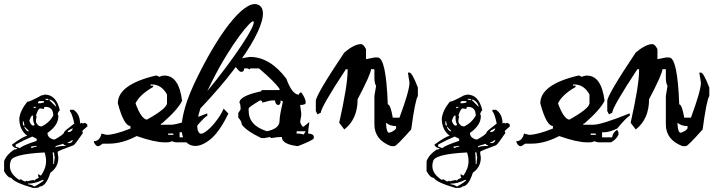

<svg xmlns="http://www.w3.org/2000/svg" viewBox="-20 -714 3528 938"><path d="M197.8 -252Q255.4 -252 272.5 -174.3Q267.1 -174.3 261.7 -156.7L265.1 -149.4V-146Q265.1 -101.6 211.9 -64.5Q211.9 -42 240.2 -32.7H247.6Q293.5 -58.1 293.5 -68.4Q293.9 -73.7 342.8 -110.4Q332.5 -159.2 321.8 -170.4V-177.7H339.4Q371.1 -156.2 371.1 -110.4L378.4 -114.3L385.3 -110.4L392.6 -114.3Q406.7 -108.9 406.7 -103.5V-96.2Q381.8 -76.7 381.8 -71.8L385.3 -64.5Q348.6 -10.3 339.4 -4.4Q269.5 21 261.7 27.3Q261.7 36.1 265.1 55.7Q265.1 102.5 226.1 129.9Q205.1 197.3 173.3 197.3Q173.3 204.1 148.4 204.1H141.6Q49.8 178.2 35.2 154.8Q18.1 154.8 0 122.6V73.2Q12.2 41 49.3 16.6Q63.5 16.6 63.5 9.8Q47.9 9.8 39.1 -4.4V-7.8Q94.7 -48.8 113.3 -50.3Q74.2 -79.6 74.2 -135.3Q79.1 -175.3 113.3 -216.8Q126 -216.8 183.6 -248.5Q191.9 -248.5 197.8 -252ZM201.7 -231V-227.1Q209.5 -227.1 215.8 -223.6V-231ZM219.2 -227.1 254.4 -191.9V-195.3Q247.1 -219.2 226.1 -227.1ZM166 -212.9V-209.5H176.8L194.3 -212.9V-220.2H173.3Q166 -219.2 166 -212.9ZM145 -191.9V-184.6Q151.9 -188.5 155.8 -188.5V-191.9ZM194.3 -181.2 176.8 -184.6Q166.5 -184.6 155.8 -149.4Q155.8 -146 159.2 -146L155.8 -128.4V-117.7Q164.6 -96.2 183.6 -96.2Q221.2 -114.7 240.2 -149.4Q240.2 -191.9 201.7 -191.9Q194.3 -191.9 194.3 -181.2ZM123.5 -124.5Q128.9 -103.5 141.6 -100.1Q148.4 -100.1 148.4 -106.9Q141.6 -120.1 141.6 -135.3V-149.4H137.7Q132.3 -149.4 123.5 -124.5ZM91.8 -121.1V-106.9Q93.3 -100.1 99.1 -100.1V-103.5L95.2 -121.1ZM99.1 -96.2V-92.8Q106.9 -73.7 120.1 -71.8V-75.2ZM311 -71.8V-68.4Q331.1 -68.4 335.9 -85.9H332.5Q311 -76.2 311 -71.8ZM56.6 -7.8V2.4Q75.7 9.8 77.6 9.8Q85.4 -1.5 159.2 -25.9V-36.1L137.7 -46.9Q95.7 -29.3 56.6 -7.8ZM311 -18.6V-15.1H321.8Q332.5 -17.6 335.9 -29.3H332.5Q318.8 -18.6 311 -18.6ZM251 2.4V6.3Q262.2 -1 300.3 -1V-4.4Q290 -4.4 290 -11.7Q251 -2 251 2.4ZM130.9 2.4 134.3 9.8Q148.4 2.4 159.2 2.4V-1H151.9ZM28.3 98.1Q28.3 135.3 74.2 165L81.5 161.6Q97.7 172.4 102.5 172.4Q109.4 168.9 113.3 168.9V172.4Q120.6 168.9 145 165Q145 168.9 148.4 168.9Q148.4 163.1 169.9 154.8Q166 149.9 166 136.7L180.2 144Q205.1 108.4 205.1 73.2Q205.1 53.2 197.8 30.8Q31.7 39.1 31.7 76.7Q28.3 82 28.3 98.1ZM236.8 30.8Q240.2 46.4 240.2 87.4H244.1Q244.1 74.7 247.6 55.7Q244.1 41.5 244.1 30.8ZM116.7 183.1V186.5Q131.3 186.5 148.4 197.3Q191.4 173.3 194.3 165H187.5Q151.9 183.1 116.7 183.1Z M746.6 -344.7 758.8 -338.4Q769.5 -344.7 783.7 -344.7Q854 -344.7 869.6 -221.7Q849.1 -178.7 771 -110.8Q765.1 -110.8 765.1 -104.5H814.5Q853.5 -104.5 992.7 -160.2V-147.5Q982.4 -147.5 931.2 -85.9Q891.6 -67.9 869.6 -67.9H857.4V-43H906.7Q908.7 -65.9 931.2 -80.1L937.5 -67.9V-55.2Q924.8 -30.8 900.4 -18.6H845.2Q831.1 -18.6 820.3 -24.4Q809.6 -18.6 795.9 -18.6H783.7Q735.4 -18.6 647.9 -49.3Q576.7 -12.2 512.7 -12.2H481.9L463.4 0H457.5Q448.7 0 439 -18.6V-24.4Q467.3 -24.4 476.1 -61.5L500.5 -55.2Q539.6 -55.2 617.2 -85.9V-98.6Q585.4 -98.6 555.7 -209Q555.7 -300.8 740.2 -344.7ZM715.8 -301.3V-295.4H728V-289.1Q662.1 -251.5 642.1 -209Q669.4 -133.8 697.3 -129.4Q793.5 -182.6 795.9 -209V-252.4Q769 -301.3 722.2 -301.3ZM801.8 -61.5V-55.2H826.7V-61.5Z M946.8 -342.8Q991.7 -433.1 1035.6 -503.7Q1079.6 -574.2 1118.7 -619.6Q1157.7 -665 1190.7 -683.6Q1223.6 -702.1 1246.6 -688Q1269 -673.8 1263.4 -632.3Q1257.8 -590.8 1222.9 -525.9Q1188 -460.9 1122.3 -374Q1056.6 -287.1 959 -184.1Q948.7 -151.9 945.8 -129.9Q942.9 -107.9 943.8 -93.5Q944.8 -79.1 948.7 -71.5Q952.6 -64 957 -62Q963.9 -58.1 977.8 -66.2Q991.7 -74.2 1008.3 -90.6Q1024.9 -106.9 1042.2 -130.9Q1059.6 -154.8 1072.8 -183.1L1095.7 -159.2Q1049.8 -64 1001.2 -28.1Q952.6 7.8 915 -3.9Q897 -8.8 882.3 -28.3Q867.7 -47.9 867.2 -87.9Q866.7 -127.9 884.3 -189.9Q901.9 -252 946.8 -342.8ZM1217.8 -609.9Q1213.9 -612.8 1195.3 -594Q1176.8 -575.2 1148.7 -537.1Q1120.6 -499 1085.7 -442.6Q1050.8 -386.2 1014.6 -314L992.7 -269Q1040 -326.2 1083.5 -384.5Q1127 -442.9 1159.4 -491.5Q1191.9 -540 1208.3 -572.5Q1224.6 -605 1217.8 -609.9Z M1200.2 -436Q1298.8 -436 1378.9 -329.6Q1407.2 -251.5 1440.4 -251.5Q1442.4 -262.7 1451.7 -262.7Q1473.6 -232.9 1473.6 -212.4Q1473.6 -201.2 1446.3 -201.2L1451.7 -162.1V-150.9L1446.3 -117.7Q1454.6 -94.7 1462.9 -94.7L1490.7 -117.7V-111.8Q1485.4 -81.5 1485.4 -61.5Q1513.2 -60.1 1513.2 -44.9V-39.6Q1513.2 -29.8 1435.1 0Q1356.9 -8.8 1356.9 -44.9Q1336.4 -44.9 1306.2 -39.6Q1300.8 -39.6 1300.8 -44.9L1272.9 -39.6H1256.3Q1182.1 -75.2 1161.1 -106Q1161.1 -121.6 1144 -139.6V-162.1L1155.3 -178.7V-189.9Q1155.3 -202.6 1149.9 -212.4Q1149.9 -245.6 1256.3 -268.1Q1256.3 -273.9 1261.7 -273.9H1345.7V-279.8Q1322.8 -314 1245.1 -379.9H1206.1Q1200.2 -379.9 1200.2 -374.5L1189 -379.9H1172.4Q1172.4 -363.3 1161.1 -363.3H1155.3Q1149.9 -363.3 1127.4 -391.1V-407.7Q1127.4 -426.3 1200.2 -436ZM1250.5 -223.6Q1194.8 -190.4 1194.8 -184.1V-173.3Q1194.8 -100.6 1284.2 -72.8Q1345.7 -85.9 1345.7 -123Q1345.7 -149.4 1362.3 -218.3L1351.1 -223.6Q1351.1 -201.2 1339.8 -201.2Q1326.2 -201.2 1323.2 -223.6H1312Q1298.3 -223.6 1261.7 -212.4Q1261.7 -223.6 1250.5 -223.6ZM1429.2 -72.8V-61.5Q1454.6 -61.5 1462.9 -56.2L1473.6 -72.8Z M1743.7 -498.5Q1755.4 -498.5 1768.1 -474.1V-424.8L1809.1 -433.1H1825.2Q1866.2 -433.1 1874.5 -204.1Q1887.7 -204.1 1898.9 -139.2H1931.6Q1980.5 -271 1980.5 -310.5L1972.7 -359.4H1980.5Q1993.2 -359.4 2021.5 -286.1V-245.1Q2008.3 -225.6 1988.8 -81.5Q1916.5 0 1907.2 0H1890.6Q1809.1 -30.8 1809.1 -106.4V-245.1L1817.4 -294.4Q1809.1 -307.6 1809.1 -335V-376H1792.5Q1792.5 -353.5 1727.1 -229Q1727.1 -132.3 1662.1 -81.5L1637.2 -114.3Q1678.2 -297.9 1678.2 -367.7V-376H1669.9Q1547.4 -189.5 1547.4 -163.6L1531.2 -155.3L1522.9 -171.4V-220.7Q1522.9 -249.5 1662.1 -457.5Q1710.9 -498.5 1743.7 -498.5ZM1866.2 -114.3V-106.4Q1868.2 -65.4 1882.3 -65.4Q1915 -77.6 1915 -89.8V-98.1Q1884.8 -98.1 1866.2 -114.3Z M2261.7 -252Q2319.3 -252 2336.4 -174.3Q2331.1 -174.3 2325.7 -156.7L2329.1 -149.4V-146Q2329.1 -101.6 2275.9 -64.5Q2275.9 -42 2304.2 -32.7H2311.5Q2357.4 -58.1 2357.4 -68.4Q2357.9 -73.7 2406.7 -110.4Q2396.5 -159.2 2385.7 -170.4V-177.7H2403.3Q2435.1 -156.2 2435.1 -110.4L2442.4 -114.3L2449.2 -110.4L2456.5 -114.3Q2470.7 -108.9 2470.7 -103.5V-96.2Q2445.8 -76.7 2445.8 -71.8L2449.2 -64.5Q2412.6 -10.3 2403.3 -4.4Q2333.5 21 2325.7 27.3Q2325.7 36.1 2329.1 55.7Q2329.1 102.5 2290 129.9Q2269 197.3 2237.3 197.3Q2237.3 204.1 2212.4 204.1H2205.6Q2113.8 178.2 2099.1 154.8Q2082 154.8 2064 122.6V73.2Q2076.2 41 2113.3 16.6Q2127.4 16.6 2127.4 9.8Q2111.8 9.8 2103 -4.4V-7.8Q2158.7 -48.8 2177.2 -50.3Q2138.2 -79.6 2138.2 -135.3Q2143.1 -175.3 2177.2 -216.8Q2189.9 -216.8 2247.6 -248.5Q2255.9 -248.5 2261.7 -252ZM2265.6 -231V-227.1Q2273.4 -227.1 2279.8 -223.6V-231ZM2283.2 -227.1 2318.4 -191.9V-195.3Q2311 -219.2 2290 -227.1ZM2230 -212.9V-209.5H2240.7L2258.3 -212.9V-220.2H2237.3Q2230 -219.2 2230 -212.9ZM2209 -191.9V-184.6Q2215.8 -188.5 2219.7 -188.5V-191.9ZM2258.3 -181.2 2240.7 -184.6Q2230.5 -184.6 2219.7 -149.4Q2219.7 -146 2223.1 -146L2219.7 -128.4V-117.7Q2228.5 -96.2 2247.6 -96.2Q2285.2 -114.7 2304.2 -149.4Q2304.2 -191.9 2265.6 -191.9Q2258.3 -191.9 2258.3 -181.2ZM2187.5 -124.5Q2192.9 -103.5 2205.6 -100.1Q2212.4 -100.1 2212.4 -106.9Q2205.6 -120.1 2205.6 -135.3V-149.4H2201.7Q2196.3 -149.4 2187.5 -124.5ZM2155.8 -121.1V-106.9Q2157.2 -100.1 2163.1 -100.1V-103.5L2159.2 -121.1ZM2163.1 -96.2V-92.8Q2170.9 -73.7 2184.1 -71.8V-75.2ZM2375 -71.8V-68.4Q2395 -68.4 2399.9 -85.9H2396.5Q2375 -76.2 2375 -71.8ZM2120.6 -7.8V2.4Q2139.6 9.8 2141.6 9.8Q2149.4 -1.5 2223.1 -25.9V-36.1L2201.7 -46.9Q2159.7 -29.3 2120.6 -7.8ZM2375 -18.6V-15.1H2385.7Q2396.5 -17.6 2399.9 -29.3H2396.5Q2382.8 -18.6 2375 -18.6ZM2314.9 2.4V6.3Q2326.2 -1 2364.3 -1V-4.4Q2354 -4.4 2354 -11.7Q2314.9 -2 2314.9 2.4ZM2194.8 2.4 2198.2 9.8Q2212.4 2.4 2223.1 2.4V-1H2215.8ZM2092.3 98.1Q2092.3 135.3 2138.2 165L2145.5 161.6Q2161.6 172.4 2166.5 172.4Q2173.3 168.9 2177.2 168.9V172.4Q2184.6 168.9 2209 165Q2209 168.9 2212.4 168.9Q2212.4 163.1 2233.9 154.8Q2230 149.9 2230 136.7L2244.1 144Q2269 108.4 2269 73.2Q2269 53.2 2261.7 30.8Q2095.7 39.1 2095.7 76.7Q2092.3 82 2092.3 98.1ZM2300.8 30.8Q2304.2 46.4 2304.2 87.4H2308.1Q2308.1 74.7 2311.5 55.7Q2308.1 41.5 2308.1 30.8ZM2180.7 183.1V186.5Q2195.3 186.5 2212.4 197.3Q2255.4 173.3 2258.3 165H2251.5Q2215.8 183.1 2180.7 183.1Z M2810.5 -344.7 2822.8 -338.4Q2833.5 -344.7 2847.7 -344.7Q2918 -344.7 2933.6 -221.7Q2913.1 -178.7 2835 -110.8Q2829.1 -110.8 2829.1 -104.5H2878.4Q2917.5 -104.5 3056.6 -160.2V-147.5Q3046.4 -147.5 2995.1 -85.9Q2955.6 -67.9 2933.6 -67.9H2921.4V-43H2970.7Q2972.7 -65.9 2995.1 -80.1L3001.5 -67.9V-55.2Q2988.8 -30.8 2964.4 -18.6H2909.2Q2895 -18.6 2884.3 -24.4Q2873.5 -18.6 2859.9 -18.6H2847.7Q2799.3 -18.6 2711.9 -49.3Q2640.6 -12.2 2576.7 -12.2H2545.9L2527.3 0H2521.5Q2512.7 0 2502.9 -18.6V-24.4Q2531.2 -24.4 2540 -61.5L2564.5 -55.2Q2603.5 -55.2 2681.2 -85.9V-98.6Q2649.4 -98.6 2619.6 -209Q2619.6 -300.8 2804.2 -344.7ZM2779.8 -301.3V-295.4H2792V-289.1Q2726.1 -251.5 2706.1 -209Q2733.4 -133.8 2761.2 -129.4Q2857.4 -182.6 2859.9 -209V-252.4Q2833 -301.3 2786.1 -301.3ZM2865.7 -61.5V-55.2H2890.6V-61.5Z M3167.5 -498.5Q3179.2 -498.5 3191.9 -474.1V-424.8L3232.9 -433.1H3249Q3290 -433.1 3298.3 -204.1Q3311.5 -204.1 3322.8 -139.2H3355.5Q3404.3 -271 3404.3 -310.5L3396.5 -359.4H3404.3Q3417 -359.4 3445.3 -286.1V-245.1Q3432.1 -225.6 3412.6 -81.5Q3340.3 0 3331.1 0H3314.5Q3232.9 -30.8 3232.9 -106.4V-245.1L3241.2 -294.4Q3232.9 -307.6 3232.9 -335V-376H3216.3Q3216.3 -353.5 3150.9 -229Q3150.9 -132.3 3085.9 -81.5L3061 -114.3Q3102.1 -297.9 3102.1 -367.7V-376H3093.8Q2971.2 -189.5 2971.2 -163.6L2955.1 -155.3L2946.8 -171.4V-220.7Q2946.8 -249.5 3085.9 -457.5Q3134.8 -498.5 3167.5 -498.5ZM3290 -114.3V-106.4Q3292 -65.4 3306.2 -65.4Q3338.9 -77.6 3338.9 -89.8V-98.1Q3308.6 -98.1 3290 -114.3Z"/></svg>

Font: Otrack
Style: Regular
Weight: 400
Designer: Sodina
Foundry: Sodina
Version: Version 2.10 June 16, 2016